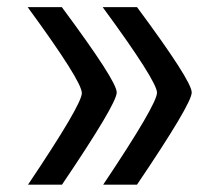

<svg xmlns="http://www.w3.org/2000/svg" viewBox="-20 -515 618 535"><path d="M361.8 -0.5C463.4 -150.9 514.2 -236.3 514.2 -257.3C514.6 -278.3 463.9 -357.4 361.8 -495.1H266.1C367.2 -357.4 417.5 -277.8 417.5 -256.8C417.5 -235.4 367.7 -149.9 267.6 -0.5H361.8ZM152.8 -0.5C254.4 -150.9 305.2 -236.3 305.2 -257.3C305.7 -278.3 254.4 -357.4 152.3 -495.1H57.1C158.2 -356.9 208.5 -277.3 208 -255.4C208 -234.4 158.2 -149.4 58.1 -0.5Z"/></svg>

Font: Nahid
Style: Regular
Weight: 400
Foundry: DejaVu fonts team - Redesigned by Saber Rastikerdar
Version: Version 0.3.0